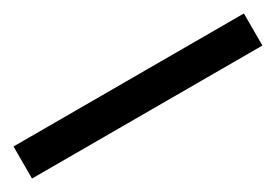

<svg xmlns="http://www.w3.org/2000/svg" viewBox="-10 -60 559 389"><g transform="rotate(-30 269.5 134.5)"><path d="M539 97V172H0V97Z"/></g></svg>

Font: Work Sans
Style: Regular
Weight: 400
Designer: Wei Huang
Foundry: Wei Huang
Version: Version 2.006; ttfautohint (v1.8.1.43-b0c9)